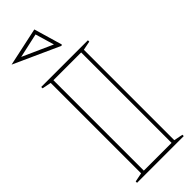

<svg xmlns="http://www.w3.org/2000/svg" viewBox="-312 -974 1003 1003"><g transform="rotate(-45 189.0 -473.0)"><path d="M365 -708V-698L315 -688V-20L365 -10V0H20V-10L70 -20V-688L20 -698V-708ZM90 -20H295V-688H90ZM247 -785 -7 -900 207 -946 253 -789ZM224 -818 193 -923 57 -893 222 -819Z"/></g></svg>

Font: Kalnia Glaze Thin
Style: Regular
Weight: 100
Version: Version 1.110